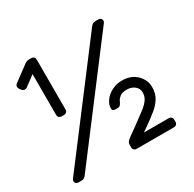

<svg xmlns="http://www.w3.org/2000/svg" viewBox="-154 -862 1033 1024"><g transform="rotate(-30 363.0 -350.0)"><path d="M146 -350Q136 -350 130 -356Q124 -362 124 -372V-623L61 -576Q56 -572 48 -572Q38 -572 30 -581L23 -591Q18 -598 18 -605Q18 -615 27 -622L123 -693Q133 -700 146 -700H160Q170 -700 176 -694Q182 -688 182 -678V-372Q182 -362 176 -356Q170 -350 160 -350ZM47 0Q38 0 32.5 -5.5Q27 -11 27 -20Q27 -26 31 -31L524 -681Q532 -692 538.5 -696Q545 -700 557 -700H574Q583 -700 588.5 -694.5Q594 -689 594 -680Q594 -674 590 -669L97 -19Q89 -8 82.5 -4Q76 0 64 0ZM406 0Q396 0 390 -6Q384 -12 384 -22V-39Q384 -47 389 -54.5Q394 -62 408 -72L457 -107Q512 -147 535.5 -165.5Q559 -184 571.5 -202.5Q584 -221 584 -244Q584 -269 565 -284.5Q546 -300 519 -300Q488 -300 474.5 -289Q461 -278 456.5 -268.5Q452 -259 451 -257Q445 -246 440 -242.5Q435 -239 427 -239H412Q394 -239 394 -256Q394 -279 411 -302.5Q428 -326 457 -340.5Q486 -355 519 -355Q574 -355 608 -322Q642 -289 642 -244Q642 -208 626.5 -180.5Q611 -153 579.5 -127Q548 -101 483 -56H635Q645 -56 651 -50Q657 -44 657 -34V-22Q657 -12 651 -6Q645 0 635 0Z"/></g></svg>

Font: Rubik AZ
Style: Regular
Weight: 300
Designer: Hubert and Fischer
Foundry: Hubert & Fischer
Version: Version 2.000